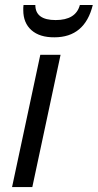

<svg xmlns="http://www.w3.org/2000/svg" viewBox="-20 -757 395 777"><path d="M110.8 0H28.8L143.1 -535.2H225.1ZM355.5 -736.8Q323.2 -606 200.2 -606Q140.6 -605.5 107.4 -634.8Q74.2 -664.1 74.2 -715.8V-726.1L75.2 -736.8H123Q123 -675.8 205.1 -675.8Q287.1 -675.8 303.2 -736.8Z"/></svg>

Font: OpenSans-Italic
Style: Italic
Weight: 400
Italic angle: -12°
Foundry: Ascender Corporation
Version: Version 1.10